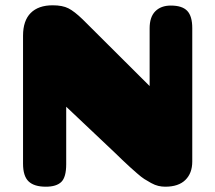

<svg xmlns="http://www.w3.org/2000/svg" viewBox="-20 -705 813 725"><path d="M706 -95Q706 -51 680 -25.5Q654 0 604 0Q591 0 578 -3Q565 -6 550.5 -14Q536 -22 525 -29Q514 -36 497.5 -50.5Q481 -65 471.5 -73.5Q462 -82 442 -101Q422 -120 413 -129L230 -302V-85Q230 -36 211.5 -18Q193 0 153 0Q109 0 88 -20Q67 -40 67 -87V-570Q67 -627 96 -656Q125 -685 179 -685Q216 -685 238.5 -673.5Q261 -662 292 -632L545 -380V-598Q545 -641 566.5 -662.5Q588 -684 625 -684Q668 -684 687 -664Q706 -644 706 -599Z"/></svg>

Font: Coiny
Style: Regular
Weight: 400
Version: Version 001.001